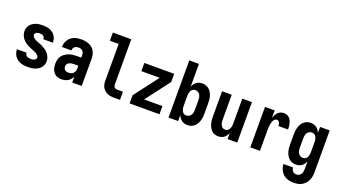

<svg xmlns="http://www.w3.org/2000/svg" viewBox="-69 -1416 4138 2320"><g transform="rotate(20 2000.0 -256.0)"><path d="M249 8Q226 8 202.5 5Q179 2 157 -6Q135 -14 116 -27.5Q97 -41 83.5 -60Q70 -79 62.5 -101.5Q55 -124 55 -147Q55 -148 55.5 -148.5Q56 -149 56 -150H178Q178 -150 178 -149.5Q178 -149 178 -149Q178 -137 184.5 -125.5Q191 -114 201.5 -107.5Q212 -101 224 -98.5Q236 -96 249 -96Q260 -96 271.5 -97Q283 -98 293.5 -102.5Q304 -107 312 -116Q320 -125 320 -136Q320 -150 311.5 -161Q303 -172 291.5 -180Q280 -188 267.5 -193.5Q255 -199 242.5 -204Q230 -209 217.5 -214Q205 -219 192.5 -224.5Q180 -230 168 -236.5Q156 -243 145 -250.5Q134 -258 123.5 -267Q113 -276 104 -286.5Q95 -297 88 -308.5Q81 -320 76 -332.5Q71 -345 68 -358.5Q65 -372 65 -386Q65 -408 72 -429Q79 -450 93 -467.5Q107 -485 125.5 -497Q144 -509 164.5 -516Q185 -523 207 -525.5Q229 -528 251 -528Q274 -528 296.5 -525Q319 -522 340 -514Q361 -506 379.5 -492.5Q398 -479 410.5 -460.5Q423 -442 429.5 -420Q436 -398 436 -375Q436 -375 436 -374Q436 -373 436 -372H314Q314 -373 314 -373Q314 -373 314 -373Q314 -385 309 -395.5Q304 -406 294.5 -412.5Q285 -419 274 -421.5Q263 -424 251 -424Q241 -424 230.5 -422.5Q220 -421 210.5 -416.5Q201 -412 194.5 -403.5Q188 -395 188 -385Q188 -371 196.5 -359.5Q205 -348 216 -340Q227 -332 239.5 -326.5Q252 -321 264.5 -316.5Q277 -312 290 -307Q303 -302 315 -296Q327 -290 339 -283.5Q351 -277 362.5 -269.5Q374 -262 384.5 -253Q395 -244 403.5 -234Q412 -224 419.5 -212Q427 -200 432 -187.5Q437 -175 440 -161.5Q443 -148 443 -135Q443 -112 435 -90.5Q427 -69 412.5 -51.5Q398 -34 378.5 -22.5Q359 -11 337.5 -4Q316 3 293.5 5.5Q271 8 249 8Z M684 8Q665 8 645.5 4Q626 0 610 -10Q594 -20 582 -35.5Q570 -51 562.5 -68.5Q555 -86 552.5 -105.5Q550 -125 550 -144Q550 -170 556 -196.5Q562 -223 578 -244.5Q594 -266 616.5 -281Q639 -296 664 -305Q689 -314 716 -317Q743 -320 769 -320H820V-349Q820 -364 816 -378.5Q812 -393 802 -403.5Q792 -414 777.5 -419Q763 -424 748 -424Q735 -424 722 -420.5Q709 -417 699 -408.5Q689 -400 683.5 -387.5Q678 -375 678 -361H556Q556 -385 562.5 -408.5Q569 -432 582 -452Q595 -472 613.5 -487.5Q632 -503 654.5 -512Q677 -521 700.5 -524.5Q724 -528 748 -528Q773 -528 798 -524Q823 -520 846 -510Q869 -500 888.5 -483.5Q908 -467 920 -445Q932 -423 937 -398.5Q942 -374 942 -349V0H820V-75Q811 -56 797 -39.5Q783 -23 765 -12.5Q747 -2 726 3Q705 8 684 8ZM734 -96Q751 -96 768 -101Q785 -106 797 -118Q809 -130 814.5 -146.5Q820 -163 820 -180V-216H769Q758 -216 747.5 -215Q737 -214 726.5 -212Q716 -210 706 -205.5Q696 -201 688 -194Q680 -187 676 -176.5Q672 -166 672 -155Q672 -143 676 -131Q680 -119 689 -110.5Q698 -102 710 -99Q722 -96 734 -96Z M1358 0Q1337 0 1315 -3Q1293 -6 1273 -14.5Q1253 -23 1236 -37.5Q1219 -52 1208 -71Q1197 -90 1192.5 -111.5Q1188 -133 1188 -155V-630H1075V-735H1312V-155Q1312 -145 1314.5 -135.5Q1317 -126 1323.5 -118.5Q1330 -111 1339.5 -108Q1349 -105 1358 -105H1434V0Z M1558 0V-105L1794 -415H1558V-520H1942V-415L1706 -105H1942V0Z M2303 8Q2283 8 2263.5 2.5Q2244 -3 2228 -15Q2212 -27 2200.5 -43.5Q2189 -60 2182 -78V0H2058V-735H2182V-442Q2189 -460 2200.5 -476.5Q2212 -493 2228 -505Q2244 -517 2263.5 -522.5Q2283 -528 2303 -528Q2327 -528 2350 -520Q2373 -512 2391 -496Q2409 -480 2420.5 -459Q2432 -438 2439 -415Q2446 -392 2448 -368Q2450 -344 2450 -320V-200Q2450 -176 2448 -152Q2446 -128 2439 -105Q2432 -82 2420.5 -61Q2409 -40 2391 -24Q2373 -8 2350 0Q2327 8 2303 8ZM2251 -97Q2269 -97 2285 -106Q2301 -115 2310.5 -130.5Q2320 -146 2323 -164Q2326 -182 2326 -200V-320Q2326 -338 2323 -356Q2320 -374 2310.5 -389.5Q2301 -405 2285 -414Q2269 -423 2251 -423Q2239 -423 2228 -419Q2217 -415 2208.5 -407Q2200 -399 2195 -388.5Q2190 -378 2187 -366.5Q2184 -355 2183 -343.5Q2182 -332 2182 -320V-200Q2182 -188 2183 -176.5Q2184 -165 2187 -153.5Q2190 -142 2195 -131.5Q2200 -121 2208.5 -113Q2217 -105 2228 -101Q2239 -97 2251 -97Z M2698 8Q2675 8 2652 0Q2629 -8 2612.5 -24.5Q2596 -41 2585 -62.5Q2574 -84 2568 -106.5Q2562 -129 2560 -152.5Q2558 -176 2558 -200V-520H2682V-200Q2682 -188 2683 -176.5Q2684 -165 2687 -154Q2690 -143 2695 -132.5Q2700 -122 2708 -113.5Q2716 -105 2727 -101Q2738 -97 2750 -97Q2762 -97 2773 -101Q2784 -105 2792 -113.5Q2800 -122 2805 -132.5Q2810 -143 2813 -154Q2816 -165 2817 -176.5Q2818 -188 2818 -200V-520H2942V0H2818V-78Q2811 -60 2799.5 -43.5Q2788 -27 2772.5 -15Q2757 -3 2737.5 2.5Q2718 8 2698 8Z M3110 0V-520H3234V-425Q3241 -445 3251 -463.5Q3261 -482 3275.5 -497Q3290 -512 3310 -520Q3330 -528 3351 -528Q3370 -528 3389 -521.5Q3408 -515 3421.5 -501.5Q3435 -488 3443.5 -470.5Q3452 -453 3456.5 -434Q3461 -415 3463 -396Q3465 -377 3465 -358H3341Q3341 -368 3339.5 -379Q3338 -390 3333.5 -400Q3329 -410 3319.5 -416.5Q3310 -423 3299 -423Q3285 -423 3273 -413.5Q3261 -404 3254.5 -390.5Q3248 -377 3244 -363Q3240 -349 3238 -334.5Q3236 -320 3235 -305Q3234 -290 3234 -276V0Z M3747 223Q3723 223 3699 219Q3675 215 3653 205.5Q3631 196 3613 180Q3595 164 3582.5 143.5Q3570 123 3563 99.5Q3556 76 3556 52H3680Q3680 65 3684.5 78Q3689 91 3698.5 100.5Q3708 110 3721 114Q3734 118 3747 118Q3764 118 3780 108.5Q3796 99 3804.5 83.5Q3813 68 3815.5 50.5Q3818 33 3818 15V-78Q3811 -60 3799.5 -43.5Q3788 -27 3772 -15Q3756 -3 3736.5 2.5Q3717 8 3697 8Q3673 8 3650 0Q3627 -8 3609 -24Q3591 -40 3579.5 -61Q3568 -82 3561 -105Q3554 -128 3552 -152Q3550 -176 3550 -200V-320Q3550 -344 3552 -368Q3554 -392 3561 -415Q3568 -438 3579.5 -459Q3591 -480 3609 -496Q3627 -512 3650 -520Q3673 -528 3697 -528Q3717 -528 3736.5 -522.5Q3756 -517 3772 -505Q3788 -493 3799.5 -476.5Q3811 -460 3818 -442V-520H3942V15Q3942 42 3938 69Q3934 96 3923 120.5Q3912 145 3893.5 165.5Q3875 186 3851.5 199.5Q3828 213 3801 218Q3774 223 3747 223ZM3749 -97Q3761 -97 3772 -101Q3783 -105 3791.5 -113Q3800 -121 3805 -131.5Q3810 -142 3813 -153.5Q3816 -165 3817 -176.5Q3818 -188 3818 -200V-320Q3818 -332 3817 -343.5Q3816 -355 3813 -366.5Q3810 -378 3805 -388.5Q3800 -399 3791.5 -407Q3783 -415 3772 -419Q3761 -423 3749 -423Q3731 -423 3715 -414Q3699 -405 3689.5 -389.5Q3680 -374 3677 -356Q3674 -338 3674 -320V-200Q3674 -182 3677 -164Q3680 -146 3689.5 -130.5Q3699 -115 3715 -106Q3731 -97 3749 -97Z"/></g></svg>

Font: Iosevka SS04 Extrabold
Style: Regular
Weight: 800
Monospace: yes
Designer: Belleve Invis
Foundry: Belleve Invis
Version: Version 19.0.0; ttfautohint (v1.8.4)